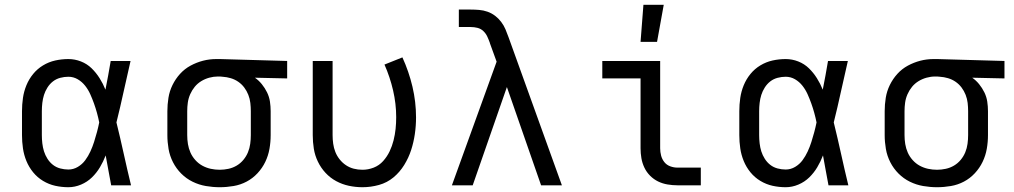

<svg xmlns="http://www.w3.org/2000/svg" viewBox="-20 -775 4240 803"><path d="M266 8Q238 8 211 2Q184 -4 160 -18.5Q136 -33 118.5 -54.5Q101 -76 90.5 -101.5Q80 -127 76 -154.5Q72 -182 72 -210V-310Q72 -338 76 -365.5Q80 -393 90.5 -418.5Q101 -444 118.5 -465.5Q136 -487 160 -501.5Q184 -516 211 -522Q238 -528 266 -528Q293 -528 318.5 -518Q344 -508 363 -489.5Q382 -471 396.5 -448Q411 -425 421 -400Q427 -430 432.5 -460Q438 -490 443 -520H526Q511 -456 497 -391.5Q483 -327 467 -263Q483 -198 497.5 -132Q512 -66 528 0H445Q439 -31 433.5 -62Q428 -93 422 -125Q412 -99 398 -75.5Q384 -52 364.5 -33Q345 -14 319 -3Q293 8 266 8ZM266 -66Q287 -66 305.5 -77Q324 -88 336.5 -105Q349 -122 358 -141.5Q367 -161 373.5 -181.5Q380 -202 385.5 -222.5Q391 -243 395 -263Q391 -283 385.5 -303Q380 -323 373 -342.5Q366 -362 357.5 -381Q349 -400 336 -416.5Q323 -433 305 -443.5Q287 -454 266 -454Q249 -454 232 -449.5Q215 -445 201.5 -434.5Q188 -424 178.5 -409Q169 -394 164 -378Q159 -362 157 -344.5Q155 -327 155 -310V-210Q155 -193 157 -175.5Q159 -158 164 -142Q169 -126 178.5 -111Q188 -96 201.5 -85.5Q215 -75 232 -70.5Q249 -66 266 -66Z M899 8Q870 8 841 3Q812 -2 785.5 -15Q759 -28 738 -49Q717 -70 703.5 -96.5Q690 -123 685 -152Q680 -181 680 -210V-310Q680 -338 684.5 -366Q689 -394 701.5 -419.5Q714 -445 733 -466Q752 -487 777 -500.5Q802 -514 829 -521Q856 -528 885 -528H900L1181 -520V-447L1046 -450Q1062 -439 1075 -423Q1088 -407 1097 -388.5Q1106 -370 1109 -350Q1112 -330 1112 -310V-210Q1112 -181 1107 -152.5Q1102 -124 1089.5 -98Q1077 -72 1057 -50.5Q1037 -29 1011.5 -15.5Q986 -2 957 3Q928 8 899 8ZM899 -65Q917 -65 935.5 -69Q954 -73 970 -82.5Q986 -92 998 -106.5Q1010 -121 1017 -138Q1024 -155 1026.5 -173.5Q1029 -192 1029 -210V-310Q1029 -327 1027 -344.5Q1025 -362 1018.5 -378.5Q1012 -395 1001.5 -409Q991 -423 976.5 -433Q962 -443 945 -448Q928 -453 911 -454L900 -455H891Q873 -455 855 -450Q837 -445 821.5 -435.5Q806 -426 794.5 -412Q783 -398 775.5 -381Q768 -364 765.5 -346Q763 -328 763 -310V-210Q763 -191 766 -172.5Q769 -154 776.5 -137Q784 -120 797 -105.5Q810 -91 826.5 -82Q843 -73 861.5 -69Q880 -65 899 -65Z M1496 8Q1467 8 1439 2Q1411 -4 1386 -17.5Q1361 -31 1341.5 -52Q1322 -73 1309.5 -99Q1297 -125 1292.5 -153Q1288 -181 1288 -210V-520H1371V-210Q1371 -192 1373.5 -174Q1376 -156 1382.5 -139.5Q1389 -123 1400.5 -108.5Q1412 -94 1427 -84Q1442 -74 1459.5 -69.5Q1477 -65 1496 -65Q1520 -65 1543 -74Q1566 -83 1582.5 -101.5Q1599 -120 1609.5 -142Q1620 -164 1626 -188Q1632 -212 1634.5 -236Q1637 -260 1637 -285Q1637 -341 1624 -397Q1611 -453 1588 -505L1663 -535Q1690 -476 1705 -412.5Q1720 -349 1720 -284Q1720 -249 1715 -214.5Q1710 -180 1699.5 -147.5Q1689 -115 1670.5 -85Q1652 -55 1625.5 -33Q1599 -11 1565 -1.5Q1531 8 1496 8Z M1870 0 2057 -517 2029 -594V-595Q2024 -609 2018 -622Q2012 -635 2001.5 -645Q1991 -655 1977 -658.5Q1963 -662 1948 -662H1899V-735H1948Q1966 -735 1984 -733.5Q2002 -732 2019 -726Q2036 -720 2050.5 -709Q2065 -698 2076 -683.5Q2087 -669 2094 -652.5Q2101 -636 2107 -619L2330 0H2243L2100 -411L1957 0Z M2813 0Q2793 0 2772 -3.5Q2751 -7 2732.5 -16Q2714 -25 2699 -40Q2684 -55 2675 -74Q2666 -93 2662.5 -113.5Q2659 -134 2659 -155V-447H2499V-520H2741V-155Q2741 -139 2745 -124Q2749 -109 2758.5 -97Q2768 -85 2783 -79.5Q2798 -74 2813 -74H2911V0ZM2659 -600 2671 -755H2756L2728 -600Z M3266 8Q3238 8 3211 2Q3184 -4 3160 -18.5Q3136 -33 3118.5 -54.5Q3101 -76 3090.5 -101.5Q3080 -127 3076 -154.5Q3072 -182 3072 -210V-310Q3072 -338 3076 -365.5Q3080 -393 3090.5 -418.5Q3101 -444 3118.5 -465.5Q3136 -487 3160 -501.5Q3184 -516 3211 -522Q3238 -528 3266 -528Q3293 -528 3318.5 -518Q3344 -508 3363 -489.5Q3382 -471 3396.5 -448Q3411 -425 3421 -400Q3427 -430 3432.5 -460Q3438 -490 3443 -520H3526Q3511 -456 3497 -391.5Q3483 -327 3467 -263Q3483 -198 3497.5 -132Q3512 -66 3528 0H3445Q3439 -31 3433.5 -62Q3428 -93 3422 -125Q3412 -99 3398 -75.5Q3384 -52 3364.5 -33Q3345 -14 3319 -3Q3293 8 3266 8ZM3266 -66Q3287 -66 3305.5 -77Q3324 -88 3336.5 -105Q3349 -122 3358 -141.5Q3367 -161 3373.5 -181.5Q3380 -202 3385.5 -222.5Q3391 -243 3395 -263Q3391 -283 3385.5 -303Q3380 -323 3373 -342.5Q3366 -362 3357.5 -381Q3349 -400 3336 -416.5Q3323 -433 3305 -443.5Q3287 -454 3266 -454Q3249 -454 3232 -449.5Q3215 -445 3201.5 -434.5Q3188 -424 3178.5 -409Q3169 -394 3164 -378Q3159 -362 3157 -344.5Q3155 -327 3155 -310V-210Q3155 -193 3157 -175.5Q3159 -158 3164 -142Q3169 -126 3178.5 -111Q3188 -96 3201.5 -85.5Q3215 -75 3232 -70.5Q3249 -66 3266 -66Z M3899 8Q3870 8 3841 3Q3812 -2 3785.5 -15Q3759 -28 3738 -49Q3717 -70 3703.5 -96.5Q3690 -123 3685 -152Q3680 -181 3680 -210V-310Q3680 -338 3684.5 -366Q3689 -394 3701.5 -419.5Q3714 -445 3733 -466Q3752 -487 3777 -500.5Q3802 -514 3829 -521Q3856 -528 3885 -528H3900L4181 -520V-447L4046 -450Q4062 -439 4075 -423Q4088 -407 4097 -388.5Q4106 -370 4109 -350Q4112 -330 4112 -310V-210Q4112 -181 4107 -152.5Q4102 -124 4089.5 -98Q4077 -72 4057 -50.5Q4037 -29 4011.5 -15.5Q3986 -2 3957 3Q3928 8 3899 8ZM3899 -65Q3917 -65 3935.5 -69Q3954 -73 3970 -82.5Q3986 -92 3998 -106.5Q4010 -121 4017 -138Q4024 -155 4026.5 -173.5Q4029 -192 4029 -210V-310Q4029 -327 4027 -344.5Q4025 -362 4018.5 -378.5Q4012 -395 4001.5 -409Q3991 -423 3976.5 -433Q3962 -443 3945 -448Q3928 -453 3911 -454L3900 -455H3891Q3873 -455 3855 -450Q3837 -445 3821.5 -435.5Q3806 -426 3794.5 -412Q3783 -398 3775.5 -381Q3768 -364 3765.5 -346Q3763 -328 3763 -310V-210Q3763 -191 3766 -172.5Q3769 -154 3776.5 -137Q3784 -120 3797 -105.5Q3810 -91 3826.5 -82Q3843 -73 3861.5 -69Q3880 -65 3899 -65Z"/></svg>

Font: Nova
Style: Regular
Weight: 400
Monospace: yes
Designer: Belleve Invis
Foundry: Belleve Invis
Version: Version 24.1.4; ttfautohint (v1.8.4)